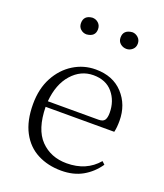

<svg xmlns="http://www.w3.org/2000/svg" viewBox="-142 -854 820 962"><g transform="rotate(20 268.0 -373.0)"><path d="M184 -671Q166 -671 152.5 -683Q139 -695 139 -715Q139 -756 184 -760Q203 -760 216.5 -747.5Q230 -735 230 -715Q230 -675 184 -671ZM397 -671Q378 -671 364 -683Q350 -695 350 -715Q350 -756 397 -760Q414 -760 428 -747.5Q442 -735 442 -715Q442 -695 428 -683Q414 -671 397 -671ZM298 14Q227 14 171 -15Q115 -44 83.5 -103.5Q52 -163 52 -252Q52 -334 84.5 -394.5Q117 -455 171 -488.5Q225 -522 289 -522Q381 -522 434.5 -464Q488 -406 488 -320Q488 -284 482 -260H116Q118 -141 172 -85.5Q226 -30 311 -30Q416 -30 477 -102L492 -88Q459 -40 411 -13Q363 14 298 14ZM117 -290H387Q411 -290 419.5 -302.5Q428 -315 428 -341Q428 -404 391.5 -447.5Q355 -491 288 -491Q221 -491 173 -437Q125 -383 117 -290Z"/></g></svg>

Font: Minh Nguyen ExtraLight
Style: Regular
Weight: 250
Designer: Ryoko NISHIZUKA 西塚涼子 (kana & ideographs); Frank Grießhammer (Latin, Greek & Cyrillic); Wenlong ZHANG 张文龙 (bopomofo); San
Foundry: Adobe
Version: Version 1.100;July 7, 2023;FontCreator 14.0.0.2814 64-bit